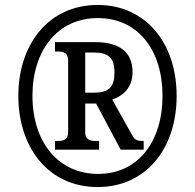

<svg xmlns="http://www.w3.org/2000/svg" viewBox="-20 -745 787 775"><path d="M374 10C570 10 693 -146 693 -358C693 -568 571 -725 374 -725C178 -725 54 -568 54 -358C54 -149 176 10 374 10ZM376 -43C215 -43 111 -172 111 -358C111 -541 212 -672 375 -672C537 -672 636 -543 636 -358C636 -174 538 -43 376 -43ZM202 -141H380V-176H367C344 -176 324 -180 324 -211V-327H368L467 -141H560V-176C532 -176 523 -180 512 -202L433 -343C475 -358 515 -389 515 -454C515 -534 464 -575 362 -575H202V-537H213C235 -537 255 -533 255 -502V-211C255 -180 235 -176 213 -176H202ZM361 -371H324V-533H358C419 -533 442 -511 442 -453C442 -397 423 -371 361 -371Z"/></svg>

Font: Noto Serif Myanmar Condensed Black
Style: Regular
Weight: 900
Width: 3
Designer: Ben Mitchell and the Monotype Design Team
Foundry: Monotype Imaging Inc.
Version: Version 2.106